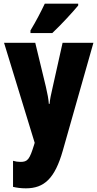

<svg xmlns="http://www.w3.org/2000/svg" viewBox="-20 -786 531 1046"><path d="M406 -756V-766H224C203 -722 178 -673 146 -620V-606H265C315 -653 378 -722 406 -756ZM2 -553 169 -8 166 2C141 83 131 96 91 96C78 96 64 94 51 90V232C72 237 95 240 121 240C221 240 279 186 322 35L489 -553H321L267 -311C257 -270 252 -242 250 -220H246C245 -243 238 -279 230 -313L172 -553Z"/></svg>

Font: Noto Sans Devanagari ExtraCondensed Black
Style: Regular
Weight: 900
Width: 2
Designer: Jelle Bosma - Monotype Design Team
Foundry: Monotype Imaging Inc.
Version: Version 2.004